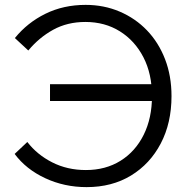

<svg xmlns="http://www.w3.org/2000/svg" viewBox="-20 -751 778 787"><path d="M335 16Q244 16 165.5 -20.5Q87 -57 40 -120L92 -169Q132 -117 194 -85.5Q256 -54 332 -54Q413 -54 474 -92Q535 -130 569 -198.5Q603 -267 603 -357Q603 -448 568 -516Q533 -584 471.5 -622.5Q410 -661 330 -661Q256 -661 198 -629Q140 -597 96 -544L41 -595Q92 -658 166 -694.5Q240 -731 331 -731Q406 -731 470.5 -703.5Q535 -676 582.5 -626.5Q630 -577 656.5 -508.5Q683 -440 683 -357Q683 -247 639 -163Q595 -79 517 -31.5Q439 16 335 16ZM185 -337V-406H635V-337Z"/></svg>

Font: Wix Madefor Display
Style: Regular
Weight: 400
Designer: Dalton Maag Ltd
Foundry: Dalton Maag Ltd
Version: Version 3.100